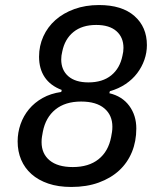

<svg xmlns="http://www.w3.org/2000/svg" viewBox="-20 -730 640 762"><path d="M263 12Q211 12 171.5 -1.5Q132 -15 105 -39Q78 -63 64 -96Q50 -129 50 -169Q50 -204 61.5 -237Q73 -270 95 -296.5Q117 -323 149 -341Q181 -359 223 -365L225 -373Q180 -390 157.5 -423.5Q135 -457 135 -505Q135 -548 152 -585.5Q169 -623 200 -650.5Q231 -678 275 -694Q319 -710 373 -710Q464 -710 513.5 -666.5Q563 -623 563 -551Q563 -521 553 -492.5Q543 -464 524.5 -439.5Q506 -415 478.5 -396.5Q451 -378 416 -368L414 -360Q465 -348 493 -310Q521 -272 521 -220Q521 -169 503.5 -126.5Q486 -84 453 -53.5Q420 -23 372 -5.5Q324 12 263 12ZM269 -67Q332 -67 371 -98Q410 -129 421 -186Q423 -197 424.5 -206Q426 -215 426 -227Q426 -273 394 -300Q362 -327 302 -327Q239 -327 200 -295.5Q161 -264 150 -207Q148 -196 146.5 -187Q145 -178 145 -166Q145 -120 177 -93.5Q209 -67 269 -67ZM331 -403Q387 -403 421.5 -431Q456 -459 466 -509Q468 -517 469 -524.5Q470 -532 470 -540Q470 -582 442 -606.5Q414 -631 362 -631Q306 -631 271.5 -603Q237 -575 227 -525Q225 -517 224 -509.5Q223 -502 223 -494Q223 -452 251 -427.5Q279 -403 331 -403Z"/></svg>

Font: IBM Plex Sans Text
Style: Italic
Weight: 450
Italic angle: -11°
Designer: Mike Abbink, Paul van der Laan, Pieter van Rosmalen
Foundry: Bold Monday
Version: Version 3.005